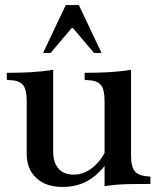

<svg xmlns="http://www.w3.org/2000/svg" viewBox="-20 -730 625 762"><path d="M229 12Q162 12 124 -23.5Q86 -59 86 -120V-331Q86 -375 71 -393Q56 -411 18 -412L7 -413V-441Q60 -441 104 -443.5Q148 -446 191 -453V-129Q191 -85 212 -61Q233 -37 272 -37Q314 -37 349.5 -66.5Q385 -96 408 -149L433 -147Q423 -116 408.5 -91.5Q394 -67 374 -48Q316 12 229 12ZM395 9V-331Q395 -375 380 -393Q365 -411 327 -412L316 -413V-441Q369 -441 413 -443.5Q457 -446 500 -453V-113Q500 -66 516.5 -48.5Q533 -31 577 -29V0Q529 0 498 0.5Q467 1 444 3Q421 5 395 9ZM151 -520 241 -710H293L383 -520H353L270 -618H264L181 -520Z"/></svg>

Font: Baskervville SemiBold
Style: Regular
Weight: 600
Version: Version 1.100